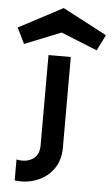

<svg xmlns="http://www.w3.org/2000/svg" viewBox="-172 -754 566 969"><g transform="rotate(5 111.5 -270.0)"><path d="M-60 67Q-12 77 21.5 56Q55 35 55 -14V-472H168V-14Q168 53 135 97.5Q102 142 49.5 161.5Q-3 181 -60 173ZM111 -715 335 -597 295 -517 111 -591 -73 -517 -112 -597Z"/></g></svg>

Font: Lil Grotesk Bold
Style: Regular
Weight: 700
Designer: Bastien Sozeau
Foundry: NBR — Bastien Sozeau
Version: Version 4.002; ttfautohint (v1.8.4.7-5d5b)